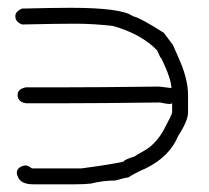

<svg xmlns="http://www.w3.org/2000/svg" viewBox="-20 -483 540 495"><path d="M162.1 -462.9Q293.5 -462.9 322.3 -441.4Q342.8 -436.5 402.3 -398.4L425.8 -367.2L439.5 -335.9Q464.8 -280.8 464.8 -238.3V-193.4Q464.8 -171.4 439.5 -132.8Q417.5 -79.1 355.5 -48.8Q326.7 -36.1 310.5 -25.4Q304.7 -25.4 277.3 -17.6Q245.6 -17.6 214.8 -9.8Q198.2 -7.8 171.9 -7.8H66.4Q31.7 -7.8 25.4 -29.3Q23.4 -32.7 23.4 -37.1Q23.4 -52.7 44.9 -56.6Q52.2 -56.6 62.5 -48.8H189.5Q268.1 -59.1 298.8 -66.4Q298.8 -70.8 328.1 -80.1Q328.1 -81.5 357.4 -97.7Q384.8 -116.2 402.3 -148.4Q423.8 -188.5 423.8 -193.4V-216.8Q419.9 -214.8 418 -214.8Q410.2 -214.8 392.6 -218.8Q235.8 -216.8 148.4 -216.8H46.9Q25.4 -220.2 25.4 -238.3Q25.4 -253.9 46.9 -257.8H130.9Q225.1 -257.8 390.6 -259.8L421.9 -255.9Q421.9 -278.3 396.5 -332Q394 -332 384.8 -353.5Q343.8 -395.5 271.5 -416Q222.7 -421.9 171.9 -421.9Q128.9 -421.9 37.1 -419.9Q19.5 -426.3 19.5 -441.4Q19.5 -453.6 37.1 -460.9Q118.2 -462.9 162.1 -462.9Z"/></svg>

Font: CEF Fonts CJK Mono
Style: Regular
Weight: 400
Designer: PartyBoss (派对大魔王)
Version: Release 2.25